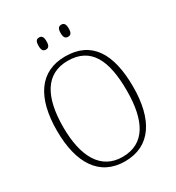

<svg xmlns="http://www.w3.org/2000/svg" viewBox="-213 -1031 1068 1167"><g transform="rotate(-30 321.0 -447.0)"><path d="M398 -819C415 -819 426 -829 426 -861C426 -894 415 -904 398 -904C380 -904 369 -894 369 -861C369 -829 380 -819 398 -819ZM242 -819C260 -819 270 -829 270 -861C270 -894 260 -904 242 -904C224 -904 214 -894 214 -861C214 -829 224 -819 242 -819ZM320 10C501 10 588 -133 588 -358C588 -594 505 -725 321 -725C144 -725 53 -591 53 -359C53 -131 141 10 320 10ZM320 -21C170 -21 97 -149 97 -358C97 -570 168 -694 321 -694C484 -694 543 -570 543 -358C543 -148 477 -21 320 -21Z"/></g></svg>

Font: Noto Serif Bengali SemiCondensed ExtraLight
Style: Regular
Weight: 200
Width: 4
Designer: Juan Bruce, Universal Thirst, Indian Type Foundry and the Monotype Design Team.
Foundry: Monotype Imaging Inc.
Version: Version 2.003